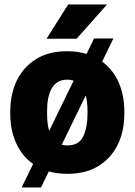

<svg xmlns="http://www.w3.org/2000/svg" viewBox="-20 -767 602 858"><path d="M25.9 -258.8C25.9 -162.6 61 -81.5 127.9 -34.2L76.7 70.8H163.1L198.2 -1C223.6 6.3 251.5 9.8 281.2 9.8C336.4 9.8 382.8 -2 420.4 -25.4C496.1 -71.8 535.6 -155.8 535.6 -258.8V-269C535.6 -364.3 501.5 -444.3 436.5 -491.7L486.8 -595.2H400.4L366.7 -525.9C340.3 -534.2 311.5 -538.1 280.3 -538.1C225.1 -538.1 178.7 -526.4 141.1 -502.9C65.4 -456.1 25.9 -372.1 25.9 -269ZM190.4 -269C190.4 -345.7 210.9 -411.1 280.3 -411.1C290.5 -411.1 300.3 -409.7 309.1 -406.7L199.7 -182.1C193.4 -204.1 190.4 -230 190.4 -258.8ZM371.1 -258.8C371.1 -219.2 364.7 -185.5 352.5 -158.2C339.8 -130.9 315.9 -117.2 281.2 -117.2C272 -117.2 263.7 -118.2 255.9 -120.1L363.3 -340.8C368.7 -319.3 371.1 -294.9 371.1 -269ZM322.3 -593.8 458.5 -747.1H284.7L188 -593.8Z"/></svg>

Font: Vazirmatn Black
Style: Regular
Weight: 900
Designer: Saber Rastikerdar
Foundry: Saber Rastikerdar
Version: Version 33.003